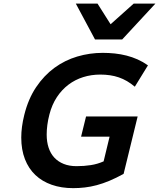

<svg xmlns="http://www.w3.org/2000/svg" viewBox="-20 -1003 858 1036"><path d="M647 -64.9Q606.4 -42.5 570.8 -27.6Q535.2 -12.7 502.2 -3.9Q469.2 4.9 437.7 8.5Q406.2 12.2 375 12.2Q311 12.2 259.3 -5.9Q207.5 -23.9 170.9 -58.6Q134.3 -93.3 114.5 -144.3Q94.7 -195.3 94.7 -260.7Q94.7 -316.9 110.8 -382.3Q132.3 -469.2 174.8 -532.5Q217.3 -595.7 273.7 -637Q330.1 -678.2 397 -698Q463.9 -717.8 534.2 -717.8Q567.4 -717.8 599.6 -714.4Q631.8 -710.9 662.6 -703.1Q693.4 -695.3 722.4 -682.4Q751.5 -669.4 778.3 -650.4L707.5 -535.2Q686.5 -552.7 665.3 -565.2Q644 -577.6 621.3 -585.4Q598.6 -593.3 573.7 -596.9Q548.8 -600.6 521 -600.6Q472.7 -600.6 429 -586.9Q385.3 -573.2 349.4 -546.1Q313.5 -519 286.9 -478.8Q260.3 -438.5 246.6 -385.3Q238.8 -355.5 235.4 -328.4Q231.9 -301.3 231.9 -276.9Q231.9 -237.3 242.4 -205.8Q252.9 -174.3 273.4 -152.3Q293.9 -130.4 324 -118.4Q354 -106.4 393.1 -106.4Q434.1 -106.4 470.2 -112.1Q506.3 -117.7 539.1 -132.3L571.3 -265.6H417.5L444.3 -374.5H722.7ZM818.4 -983.4 639.2 -790H492.7L389.2 -983.4H506.3L576.7 -872.1L701.2 -983.4Z"/></svg>

Font: Andika New Basic
Style: Bold Italic
Weight: 700
Italic angle: -14°
Designer: Victor Gaultney, Annie Olsen, Pablo Ugerman
Foundry: SIL International
Version: Version 5.500